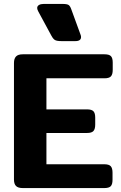

<svg xmlns="http://www.w3.org/2000/svg" viewBox="-20 -956 614 976"><path d="M241 -775 175 -897Q169 -908 169 -915Q169 -925 178 -930.5Q187 -936 202 -936H298Q321 -936 329 -930.5Q337 -925 343 -907L389 -781Q392 -774 392 -768Q392 -747 363 -747H293Q269 -747 259.5 -752.5Q250 -758 241 -775ZM51 -43V-636Q51 -658 61.5 -669Q72 -680 96 -680H511Q535 -680 544 -670.5Q553 -661 553 -638V-601Q553 -578 544 -568Q535 -558 511 -558H216V-400H422Q446 -400 455 -390.5Q464 -381 464 -358V-323Q464 -300 455 -290Q446 -280 422 -280H216V-121H510Q534 -121 543 -111Q552 -101 552 -78V-42Q552 -19 543 -9.5Q534 0 510 0H96Q72 0 61.5 -10.5Q51 -21 51 -43Z"/></svg>

Font: Mitr Medium
Style: Regular
Weight: 500
Designer: Thanarat Vachiruckul
Foundry: Cadson Demak
Version: Version 1.003